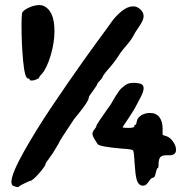

<svg xmlns="http://www.w3.org/2000/svg" viewBox="-20 -743 740 758"><path d="M25 -25Q25 -41 38 -72Q51 -103 73.5 -143Q96 -183 124 -228.5Q152 -274 185 -323Q218 -372 249 -417Q280 -462 311 -505.5Q342 -549 364 -579Q386 -609 403 -632L420 -656Q437 -680 460.5 -699Q484 -718 506 -718Q521 -718 534 -706Q547 -694 547 -679Q547 -664 529.5 -638.5Q512 -613 510 -608Q501 -589 482 -567Q463 -545 456 -535Q432 -496 398 -459Q385 -442 385 -439Q385 -436 374.5 -425Q364 -414 364 -412Q364 -407 347.5 -385Q331 -363 331 -360Q331 -351 317.5 -331Q304 -311 286.5 -290Q269 -269 266 -263Q214 -185 214 -182Q214 -180 201.5 -160Q189 -140 189 -139Q189 -138 174.5 -118.5Q160 -99 160 -97Q160 -88 134 -58.5Q108 -29 99 -29Q97 -29 76.5 -19Q56 -9 56 -8Q56 -6 53 -5Q50 -4 45 -5Q40 -6 33 -9Q25 -12 25 -25ZM65 -642Q65 -678 67 -690Q69 -701 92 -712Q115 -723 136 -723Q141 -723 149 -721Q195 -703 195 -621Q195 -573 179.5 -522.5Q164 -472 145 -451Q135 -441 135 -438Q135 -434 124 -429.5Q113 -425 106 -425Q97 -425 97 -429Q97 -433 91 -433Q78 -433 71.5 -500.5Q65 -568 65 -642ZM345 -215Q345 -222 351 -230Q360 -241 360 -244Q360 -248 373 -267.5Q386 -287 401 -308Q416 -329 418 -332Q420 -336 427.5 -348.5Q435 -361 438 -366Q441 -371 448 -381Q455 -391 460.5 -395.5Q466 -400 473.5 -406Q481 -412 490 -414Q499 -416 509 -416Q520 -416 533 -413Q547 -409 547 -395Q547 -383 538.5 -365.5Q530 -348 522 -334Q514 -320 514 -319Q514 -317 489.5 -279.5Q465 -242 464 -241Q464 -238 486 -238Q510 -238 510 -244Q510 -250 514 -250Q518 -250 520 -264Q523 -279 538 -288Q553 -297 572 -297Q597 -297 609.5 -280Q622 -263 622 -235V-210L638 -205Q652 -200 663.5 -183.5Q675 -167 675 -152Q675 -130 649 -130H636Q619 -130 612.5 -122Q606 -114 606 -94Q606 -79 602 -79Q599 -79 595 -60.5Q591 -42 586 -42Q577 -42 567 -26Q557 -10 546 -10Q539 -10 535 -12Q524 -17 519 -36Q514 -55 511 -104Q509 -145 505 -149.5Q501 -154 464 -156Q369 -164 365 -175Q364 -177 354.5 -191.5Q345 -206 345 -215Z"/></svg>

Font: NaniFont Regular
Style: Regular
Weight: 400
Designer: Nanigashitei
Version: Version 1.036